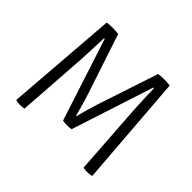

<svg xmlns="http://www.w3.org/2000/svg" viewBox="-157 -893 1103 1103"><g transform="rotate(45 395.0 -341.0)"><path d="M139.5 -683Q153 -685 167 -685.5Q181 -686 187.5 -686Q195 -686 207.5 -685.5Q220 -685 232.5 -683L351.5 -324Q356 -311 362.8 -289Q369.5 -267 376 -244Q382.5 -221 387.2 -203.2Q392 -185.5 392.5 -181H397.5Q398.5 -185.5 403 -203.2Q407.5 -221 414.2 -244Q421 -267 427.5 -289Q434 -311 438.5 -324L557.5 -683Q572.5 -685 584 -685.5Q595.5 -686 603 -686Q609.5 -686 622.8 -685.5Q636 -685 651 -683L704 -1Q687.5 4 667.5 4Q651.5 4 635 1L606 -423.5Q604.5 -445 603 -478Q601.5 -511 600.2 -545.8Q599 -580.5 598 -608.5H593L430 -107Q413.5 -104 394.5 -104Q375 -104 360.5 -107L197.5 -608.5H192.5Q191 -580.5 189.8 -545.8Q188.5 -511 187.2 -478Q186 -445 184.5 -423.5L155 1Q139 4 121 4Q101 4 86.5 -1Z"/></g></svg>

Font: Signika Negative SC Light
Style: Regular
Weight: 300
Designer: Anna Giedryś
Foundry: Anna Giedryś
Version: Version 2.000; ttfautohint (v1.8.3) -l 8 -r 50 -G 200 -x 9 -